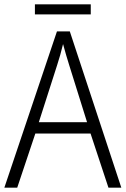

<svg xmlns="http://www.w3.org/2000/svg" viewBox="-20 -860 577 880"><path d="M477 0 395 -248H142L59 0H0L241 -716H300L536 0ZM297 -562Q291 -581 283 -608Q275 -635 269 -658Q263 -633 256 -608Q249 -583 242 -562L158 -300H379ZM396 -840V-794H140V-840Z"/></svg>

Font: Noto Sans Gurmukhi SemiCondensed Light
Style: Regular
Weight: 300
Width: 4
Designer: Jelle Bosma - Monotype Design Team
Foundry: Monotype Imaging Inc.
Version: Version 2.004; ttfautohint (v1.8.4.7-5d5b)